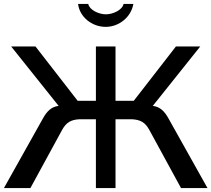

<svg xmlns="http://www.w3.org/2000/svg" viewBox="-59 -959 1078 979"><path d="M612 -351C658 -349 681 -334 701 -299L864 0H999L799 -357C780 -391 757 -415 720 -419L962 -722H838L623 -445H530V-722H430V-445H337L122 -722H-2L240 -419C203 -415 180 -391 161 -357L-39 0H96L259 -299C279 -334 302 -349 348 -351H430V0H530V-351ZM339 -939C347 -873 409 -822 480 -822C549 -822 610 -873 621 -939H571C565 -908 517 -886 481 -886C445 -886 397 -908 391 -939Z"/></svg>

Font: Perun
Style: Regular
Weight: 400
Foundry: Copyright (c) Stefan Peev, Context Ltd, 2016
Version: Version 1.089